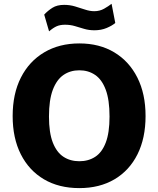

<svg xmlns="http://www.w3.org/2000/svg" viewBox="-20 -956 813 986"><path d="M387.5 10Q282.5 10 205.8 -35.2Q129 -80.5 87 -163.5Q45 -246.5 45 -360Q45 -474.5 87.5 -558Q130 -641.5 207.2 -687.2Q284.5 -733 387.5 -733Q490.5 -733 566.8 -687.2Q643 -641.5 685.2 -558Q727.5 -474.5 727.5 -360Q727.5 -246.5 686 -163.5Q644.5 -80.5 568 -35.2Q491.5 10 387.5 10ZM387.5 -128Q434 -128 469 -150.8Q504 -173.5 523.2 -224Q542.5 -274.5 542.5 -357.5Q542.5 -443 523 -495.2Q503.5 -547.5 468.5 -571.2Q433.5 -595 387.5 -595Q341 -595 306 -571Q271 -547 251.2 -494.8Q231.5 -442.5 231.5 -357.5Q231.5 -274.5 251.2 -224Q271 -173.5 306 -150.8Q341 -128 387.5 -128ZM572 -838Q555.5 -824 527.5 -812.2Q499.5 -800.5 465 -800.5Q436.5 -800.5 412.2 -807.8Q388 -815 364.5 -822Q341 -829 314 -829Q289 -829 271.2 -821.2Q253.5 -813.5 232 -795L207 -881Q226 -901.5 249.5 -916.2Q273 -931 309.5 -931Q339 -931 365.5 -923Q392 -915 416.8 -906.8Q441.5 -898.5 464 -898.5Q492 -898.5 514.5 -911.2Q537 -924 553 -936.5Z"/></svg>

Font: Public Sans ExtraBold
Style: Regular
Weight: 800
Designer: The Public Sans Project Authors: Dan O. Williams and USWDS (Libre Franklin designed by Pablo Impallari and Rodrigo Fuenz
Version: Version 1.007